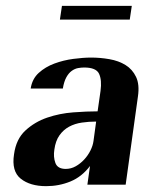

<svg xmlns="http://www.w3.org/2000/svg" viewBox="-20 -632 507 657"><path d="M314 -251 324 -321Q329 -358 319 -379.5Q309 -401 268 -401Q258 -401 247 -399Q236 -397 225.5 -389.5Q215 -382 207 -367.5Q199 -353 195 -329H85Q90 -362 112.5 -382.5Q135 -403 166 -414.5Q197 -426 231 -430.5Q265 -435 292 -435Q323 -435 354.5 -429.5Q386 -424 409.5 -409.5Q433 -395 445.5 -369Q458 -343 452 -302L410 0H279L288 -64Q260 -27 221 -11Q182 5 138 5Q83 5 51 -20.5Q19 -46 28 -104Q35 -156 67 -185.5Q99 -215 141.5 -229.5Q184 -244 230.5 -247.5Q277 -251 314 -251ZM166 -120Q162 -95 169.5 -74.5Q177 -54 205 -54Q223 -54 239 -63Q255 -72 268 -86Q281 -100 289.5 -117Q298 -134 300 -150L309 -216Q284 -216 260 -212.5Q236 -209 216.5 -198.5Q197 -188 183.5 -169Q170 -150 166 -120ZM192 -612H431L424 -565H185Z"/></svg>

Font: Gamine
Style: Bold Italic
Weight: 700
Designer: Tapiwanashe Sebastian Garikayi
Version: Version 1.000